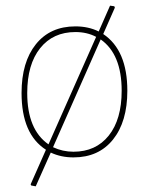

<svg xmlns="http://www.w3.org/2000/svg" viewBox="-20 -550 527 677"><path d="M246 -457Q292 -457 328 -439L368 -530L383 -528L385 -523L344 -430Q429 -373 429 -230Q429 -121 378.5 -58Q328 5 239 5Q195 5 159 -12L106 107L90 104L88 100L142 -22Q56 -77 56 -222Q56 -331 106.5 -394Q157 -457 246 -457ZM246 -437Q167 -437 121.5 -380Q76 -323 76 -222Q76 -93 151 -41L319 -420Q287 -437 246 -437ZM409 -230Q409 -359 335 -411L167 -31Q201 -15 239 -15Q318 -15 363.5 -72Q409 -129 409 -230Z"/></svg>

Font: Alegreya Sans SC Thin
Style: Regular
Weight: 100
Designer: Juan Pablo del Peral
Foundry: Huerta Tipografica
Version: Version 2.007